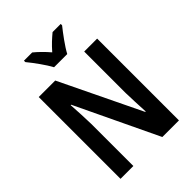

<svg xmlns="http://www.w3.org/2000/svg" viewBox="-263 -1061 1185 1185"><g transform="rotate(-45 329.5 -468.5)"><path d="M272 -777H387C410 -821 459 -886 490 -925V-937H419C388 -911 362 -888 329 -850C299 -885 267 -916 241 -937H169V-925C202 -885 250 -819 272 -777ZM585 0V-714H472V-351C473 -303 476 -244 479 -184H475L219 -714H75V0H187V-368C186 -418 183 -476 179 -539H183L440 0Z"/></g></svg>

Font: Noto Sans Arabic UI Cn SmBd
Style: Regular
Weight: 600
Width: 3
Designer: Monotype Design Team, Nadine Chahine and Nizar Qandah
Foundry: Monotype Imaging Inc.
Version: Version 2.010